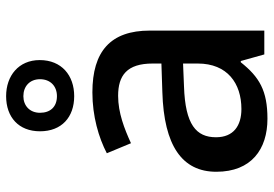

<svg xmlns="http://www.w3.org/2000/svg" viewBox="-150 -712 873 612"><g transform="rotate(-90 286.0 -406.5)"><path d="M285 -606C351 -606 400 -646 400 -716C400 -783 350 -823 285 -823C218 -823 173 -783 173 -715C173 -646 218 -606 285 -606ZM285 -661C251 -661 232 -682 232 -715C232 -748 255 -768 285 -768C316 -768 339 -748 339 -715C339 -682 317 -661 285 -661ZM297 -548C221 -548 153 -528 103 -502L135 -425C181 -446 232 -466 286 -466C351 -466 389 -438 389 -356V-328L298 -325C127 -320 44 -262 44 -153C44 -41 116 10 213 10C303 10 346 -16 393 -75H397L418 0H494V-365C494 -490 428 -548 297 -548ZM316 -256 389 -259V-212C389 -118 326 -73 244 -73C191 -73 154 -98 154 -154C154 -217 194 -252 316 -256Z"/></g></svg>

Font: Noto Sans Lao UI Med
Style: Regular
Weight: 500
Designer: Monotype Design Team
Foundry: Monotype Imaging Inc.
Version: Version 2.000